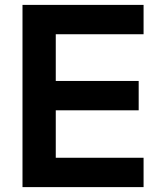

<svg xmlns="http://www.w3.org/2000/svg" viewBox="-20 -765 635 785"><path d="M567 0V-120H208V-314H547V-434H208V-625H567V-745H72V0Z"/></svg>

Font: Plus Jakarta Sans
Style: Bold
Weight: 700
Designer: Gumpita Rahayu
Foundry: Tokotype
Version: Version 2.071;gftools[0.9.30]